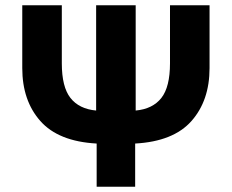

<svg xmlns="http://www.w3.org/2000/svg" viewBox="-20 -713 885 733"><path d="M349 0V-165Q203 -173 134 -251Q65 -329 65 -453V-693H216V-471Q216 -381 249 -339Q282 -297 347 -291V-693H498V-291Q563 -297 596 -339Q629 -381 629 -471V-693H780V-453Q780 -329 711 -251Q642 -173 496 -165V0Z"/></svg>

Font: Ubuntu Sans ExtraBold
Style: Regular
Weight: 800
Designer: Dalton Maag Ltd
Foundry: Dalton Maag Ltd
Version: Version 1.006; ttfautohint (v1.8.4.7-5d5b)